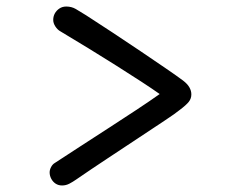

<svg xmlns="http://www.w3.org/2000/svg" viewBox="-20 -616 690 588"><path d="M170 -48Q159 -48 150.5 -53.5Q142 -59 137 -68.5Q132 -78 132 -88Q132 -96 136.5 -104.5Q141 -113 148 -117Q183 -140 225.5 -167.5Q268 -195 312 -223.5Q356 -252 397 -279Q438 -306 469 -328Q448 -343 413.5 -365.5Q379 -388 337 -414.5Q295 -441 251 -468Q207 -495 165 -520Q156 -525 149.5 -535Q143 -545 143 -555Q143 -566 148 -575Q153 -584 162 -590Q171 -596 183 -596Q199 -596 212 -588.5Q225 -581 244 -569Q281 -545 324.5 -516.5Q368 -488 410 -459.5Q452 -431 486.5 -407.5Q521 -384 541 -369Q554 -359 560 -348.5Q566 -338 566 -327Q566 -314 558 -304Q550 -294 530 -279Q518 -269 484 -246.5Q450 -224 404 -193.5Q358 -163 308 -130Q258 -97 213 -66Q203 -59 192.5 -53.5Q182 -48 170 -48Z"/></svg>

Font: Playpen Sans Deva
Style: Regular
Weight: 400
Designer: Pooja Saxena, Gunjan Panchal, Laura Meseguer, Veronika Burian, José Scaglione
Foundry: TypeTogether
Version: Version 2.000